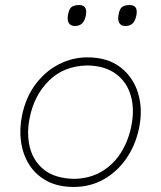

<svg xmlns="http://www.w3.org/2000/svg" viewBox="-20 -731 637 760"><path d="M272 9Q210.5 9 166.5 -14.2Q122.5 -37.5 96.8 -77.5Q71 -117.5 63.5 -168Q56 -218.5 67 -273Q82 -346.5 121.2 -398.2Q160.5 -450 214 -477Q267.5 -504 326 -504Q406 -504 457 -464.5Q508 -425 527 -360.8Q546 -296.5 530 -222Q515.5 -154 479 -102Q442.5 -50 389.5 -20.5Q336.5 9 272 9ZM274 -23Q336.5 -24.5 382.5 -52Q428.5 -79.5 457.8 -125.2Q487 -171 499 -228Q513.5 -296 498.2 -350.8Q483 -405.5 439.5 -438Q396 -470.5 326 -472Q233 -470 174.5 -412.5Q116 -355 98 -267Q84.5 -202.5 98.2 -147.5Q112 -92.5 155.2 -58.5Q198.5 -24.5 274 -23ZM476 -628Q458 -628 451.2 -641.8Q444.5 -655.5 451 -681Q455.5 -699 465.8 -705Q476 -711 493 -711Q527.5 -711 520 -671Q515.5 -648 504.8 -638Q494 -628 476 -628ZM276 -628Q258 -628 251.2 -641.8Q244.5 -655.5 251 -681Q255.5 -699 265.8 -705Q276 -711 293 -711Q327.5 -711 320 -671Q315.5 -648 304.8 -638Q294 -628 276 -628Z"/></svg>

Font: Commissioner Flair Thin
Style: Italic
Weight: 100
Italic angle: -12°
Designer: Kostas Bartsokas
Foundry: Kostas Bartsokas
Version: Version 1.000; ttfautohint (v1.8.3)